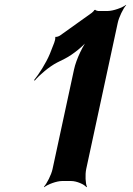

<svg xmlns="http://www.w3.org/2000/svg" viewBox="-20 -758 555 804"><path d="M341 -50 473 -662C478 -686 496 -723 508 -736V-738C493 -726 454 -712 431 -712H391C388 -712 379 -715 379 -717L375 -716C375 -714 366 -705 364 -704L231 -609C227 -606 215 -602 213 -604L211 -600C213 -598 209 -584 207 -579L189 -533C173 -494 142 -446 123 -423L125 -420C145 -444 186 -479 219 -496L251 -512C287 -530 335 -570 355 -598L353 -600C329 -572 299 -510 290 -467L200 -50C195 -26 176 11 164 24L165 26C180 14 217 0 240 0H278C301 0 333 14 342 26L344 24C338 11 336 -26 341 -50Z"/></svg>

Font: Asimov
Style: EdgeExtremeIt
Weight: 500
Designer: Google
Version: Version 2.000980: 2014